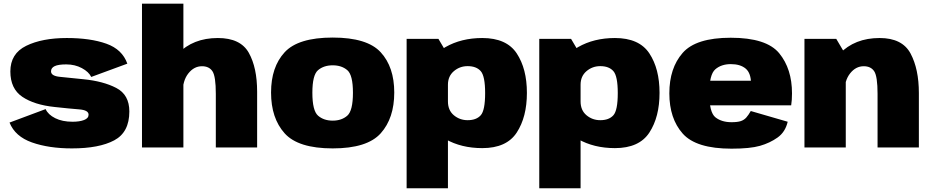

<svg xmlns="http://www.w3.org/2000/svg" viewBox="-20 -805 5088 1048"><path d="M372.5 5Q521 5 603.5 -39Q686 -83 686 -196.5Q686 -288 614.5 -325Q543 -362 435.5 -372.5Q357.5 -381 308 -385.5Q258.5 -390 258.5 -415.5Q258.5 -434.5 278.5 -444Q298.5 -453.5 341.5 -453.5Q389 -453.5 426.8 -433.2Q464.5 -413 478 -385L675 -457.5Q647.5 -535.5 560.5 -566.5Q473.5 -597.5 344.5 -597.5Q210 -597.5 123.2 -555Q36.5 -512.5 36.5 -415Q36.5 -320.5 102 -276.5Q167.5 -232.5 278.5 -221Q360.5 -212 412 -208Q463.5 -204 463.5 -179Q463.5 -159.5 439 -150Q414.5 -140.5 376 -140.5Q320 -140.5 281.2 -160Q242.5 -179.5 229 -209.5L32 -136Q62.5 -60 154.5 -27.5Q246.5 5 372.5 5Z M755 0H981V-785H755ZM1158 0H1383.5V-304.5Q1383.5 -435.5 1338.2 -516.5Q1293 -597.5 1169 -597.5Q1033.5 -597.5 950.2 -511.2Q867 -425 867 -341.5L977 -298Q977 -365 1008 -404.2Q1039 -443.5 1082.5 -443.5Q1121.5 -443.5 1139.8 -415.8Q1158 -388 1158 -293Z M1796 5Q1984.5 5 2058.2 -77.5Q2132 -160 2132 -300Q2132 -439 2058.2 -519.5Q1984.5 -600 1796 -600Q1607.5 -600 1533.5 -519.5Q1459.5 -439 1459.5 -300Q1459.5 -160 1533.5 -77.5Q1607.5 5 1796 5ZM1796 -146.5Q1747.5 -146.5 1716.2 -173.5Q1685 -200.5 1685 -299Q1685 -396 1716.2 -422.2Q1747.5 -448.5 1796 -448.5Q1844.5 -448.5 1875.5 -422.2Q1906.5 -396 1906.5 -299Q1906.5 -200.5 1875.5 -173.5Q1844.5 -146.5 1796 -146.5Z M2199.5 222.5H2425V-505L2373 -593H2199.5ZM2612.5 3.5Q2745 3.5 2800.5 -81.5Q2856 -166.5 2856 -298Q2856 -429.5 2800.5 -513.5Q2745 -597.5 2612.5 -597.5Q2498 -597.5 2411.2 -547.8Q2324.5 -498 2324.5 -432L2425 -342.5Q2425 -389 2457.2 -416.5Q2489.5 -444 2532.5 -444Q2580 -444 2604 -416.8Q2628 -389.5 2628 -297Q2628 -202.5 2604 -175.8Q2580 -149 2532.5 -149Q2489.5 -149 2457.2 -176Q2425 -203 2425 -251.5L2324.5 -161Q2324.5 -95 2411.2 -45.8Q2498 3.5 2612.5 3.5Z M2923.5 222.5H3149V-505L3097 -593H2923.5ZM3336.5 3.5Q3469 3.5 3524.5 -81.5Q3580 -166.5 3580 -298Q3580 -429.5 3524.5 -513.5Q3469 -597.5 3336.5 -597.5Q3222 -597.5 3135.2 -547.8Q3048.5 -498 3048.5 -432L3149 -342.5Q3149 -389 3181.2 -416.5Q3213.5 -444 3256.5 -444Q3304 -444 3328 -416.8Q3352 -389.5 3352 -297Q3352 -202.5 3328 -175.8Q3304 -149 3256.5 -149Q3213.5 -149 3181.2 -176Q3149 -203 3149 -251.5L3048.5 -161Q3048.5 -95 3135.2 -45.8Q3222 3.5 3336.5 3.5Z M3973 6.5V-138Q3919 -138 3885.2 -164.5Q3851.5 -191 3851.5 -295.5Q3851.5 -398 3884.2 -426.5Q3917 -455 3969 -455Q4021 -455 4050.2 -430.5Q4079.5 -406 4079.5 -346L4086 -364.5H3832.5V-230H4298.5Q4303 -258.5 4303 -295.5Q4303 -429 4233.5 -514Q4164 -599 3968.5 -599Q3778.5 -599 3706 -516Q3633.5 -433 3633.5 -295.5Q3633.5 -158 3706.5 -75.8Q3779.5 6.5 3973 6.5ZM3973 -138V6.5Q4074 6.5 4128.2 -9Q4182.5 -24.5 4224.5 -54.5Q4266.5 -84.5 4279.5 -140.5L4078 -199Q4065.5 -177 4053.5 -163.5Q4041.5 -150 4023.5 -144Q4005.5 -138 3973 -138Z M4371 0H4596.5V-505L4544.5 -593H4371ZM4770 0H4995.5V-297Q4995.5 -428 4950.2 -512.8Q4905 -597.5 4781 -597.5Q4645.5 -597.5 4562.2 -511.2Q4479 -425 4479 -341.5L4589 -298Q4589 -365 4620 -404.2Q4651 -443.5 4694.5 -443.5Q4733.5 -443.5 4751.8 -415.8Q4770 -388 4770 -293Z"/></svg>

Font: Anybody UltraCondensed Thin Black
Style: Regular
Weight: 900
Version: Version 1.111